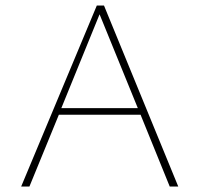

<svg xmlns="http://www.w3.org/2000/svg" viewBox="-20 -678 725 698"><path d="M491 -261H194L87 0H57L332 -658H358L628 0H597ZM481 -285 342 -626 203 -285Z"/></svg>

Font: Ysabeau Infant Extralight
Style: Regular
Weight: 200
Designer: Christian Thalmann (Catharsis Fonts)
Version: Version 0.003